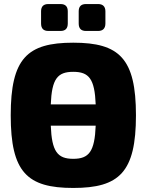

<svg xmlns="http://www.w3.org/2000/svg" viewBox="-20 -915 731 949"><path d="M219 -762H279C303 -762 315 -774 315 -799V-859C315 -883 303 -895 279 -895H219C195 -895 183 -883 183 -859V-799C183 -774 195 -762 219 -762ZM405 -762H465C488 -762 501 -774 501 -799V-859C501 -883 488 -895 465 -895H405C381 -895 369 -883 369 -859V-799C369 -774 381 -762 405 -762ZM342 -704C114 -704 33 -626 33 -345C33 -64 114 14 342 14C570 14 652 -64 652 -345C652 -626 570 -704 342 -704ZM342 -560C420 -560 448 -525 453 -399H231C236 -525 264 -560 342 -560ZM342 -130C264 -130 236 -166 231 -294H453C448 -166 420 -130 342 -130Z"/></svg>

Font: Exo 2 Extra Bold
Style: Regular
Weight: 800
Designer: Natanael Gama
Version: Version 1.001;PS 001.001;hotconv 1.0.88;makeotf.lib2.5.64775